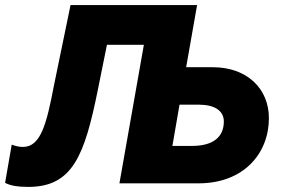

<svg xmlns="http://www.w3.org/2000/svg" viewBox="-56 -720 1105 754"><path d="M55 14C229 14 276 -109 328 -366L364 -544H509L413 0H723C902 0 1000 -118 1000 -256C1000 -372 914 -456 780 -456H675L718 -700H221L156 -385C127 -233 104 -143 34 -143C20 -143 6 -146 -10 -152L-36 -2C-16 9 14 14 55 14ZM621 -147 649 -309H724C787 -309 823 -285 823 -243C823 -181 780 -147 698 -147Z"/></svg>

Font: Fixel Display 20240404 ExBold
Style: Italic
Weight: 800
Italic angle: -10°
Designer: AlfaBravo + MacPaw
Foundry: Kyrylo Tkachov, Marchela Mozhyna, Serhii Makarenko, Maria Weinstein, Zakhar Kryvoshyya
Version: Version 1.211;Glyphs 3.2 (3225)